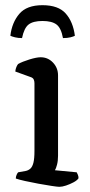

<svg xmlns="http://www.w3.org/2000/svg" viewBox="-20 -721 348 741"><path d="M209 0Q202 0 179 -3.5Q156 -7 128.5 -12Q101 -17 76.5 -22.5Q52 -28 41 -32Q41 -39 44 -46Q47 -53 50 -56L78 -61Q89 -63 97 -70Q105 -77 109 -93Q113 -109 113 -139V-400Q113 -408 110 -414.5Q107 -421 97 -424L39 -445Q40 -455 43.5 -463Q47 -471 50 -474Q66 -483 93.5 -491.5Q121 -500 137 -500Q165 -500 184.5 -479.5Q204 -459 204 -430V-120Q204 -100 200 -85Q196 -70 192 -64L276 -56Q278 -52 280.5 -46.5Q283 -41 283 -33Q278 -25 264 -17.5Q250 -10 235 -5Q220 0 209 0ZM144 -701Q205 -701 233.5 -669Q262 -637 269 -583Q264 -580 252 -577Q240 -574 223 -574Q216 -613 198 -626.5Q180 -640 144 -640Q108 -640 90.5 -626.5Q73 -613 65 -574Q50 -574 38 -577Q26 -580 20 -583Q26 -634 54.5 -667.5Q83 -701 144 -701Z"/></svg>

Font: Texturina Medium 12pt
Style: Regular
Weight: 400
Version: Version 1.002